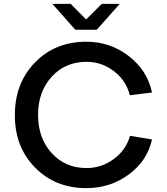

<svg xmlns="http://www.w3.org/2000/svg" viewBox="-20 -949 864 994"><path d="M653 -246 767 -227Q743 -117 647 -46Q551 25 427 25Q266 25 161 -82Q56 -189 57 -354Q57 -519 161.5 -626Q266 -733 427 -733Q551 -733 647 -658.5Q743 -584 767 -470L652 -456Q634 -531 570.5 -580Q507 -629 428 -629Q318 -629 247.5 -551.5Q177 -474 177 -354Q177 -234 247.5 -156.5Q318 -79 428 -79Q506 -79 569.5 -126Q633 -173 653 -246ZM507 -929H600L481 -795H370L251 -929H346L426 -848Z"/></svg>

Font: Metropolitano Medium
Style: Regular
Weight: 500
Designer: Fonts by Alex Slobzheninov & Chris M. Simpson / Changes by Cristiano Sobral
Foundry: Fonts by Alex Slobzheninov & Chris M. Simpson / Changes by Cristiano Sobral
Version: Version 1.00;August 30, 2020;FontCreator 13.0.0.2681 64-bit